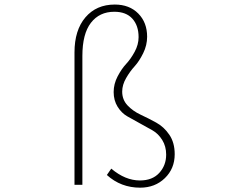

<svg xmlns="http://www.w3.org/2000/svg" viewBox="-20 -825 1040 857"><path d="M605.5 12.7Q519.5 12.7 457 -43.9L476.6 -72.3Q539.1 -19.5 604.5 -19.5Q660.2 -19.5 690.9 -53.2Q721.7 -86.9 721.7 -134.8Q721.7 -171.9 704.1 -200.2Q686.5 -228.5 660.6 -243.2Q634.8 -257.8 604.5 -274.4Q574.2 -291 548.3 -305.7Q522.5 -320.3 504.9 -348.6Q487.3 -377 487.3 -414.1Q487.3 -450.2 504.9 -483.9Q522.5 -517.6 543 -539.6Q563.5 -561.5 581.1 -593.8Q598.6 -626 598.6 -659.2Q598.6 -710.9 570.8 -741.7Q543 -772.5 490.2 -772.5Q423.8 -772.5 385.7 -723.1Q347.7 -673.8 347.7 -575.2V0H312.5V-590.8Q312.5 -690.4 361.3 -747.6Q410.2 -804.7 492.2 -804.7Q557.6 -804.7 597.2 -764.6Q636.7 -724.6 636.7 -661.1Q636.7 -623 619.1 -587.4Q601.6 -551.8 581.1 -529.3Q560.5 -506.8 543 -476.6Q525.4 -446.3 525.4 -416Q525.4 -379.9 549.3 -354.5Q573.2 -329.1 607.9 -313Q642.6 -296.9 677.2 -277.8Q711.9 -258.8 735.8 -223.6Q759.8 -188.5 759.8 -136.7Q759.8 -72.3 715.8 -29.8Q671.9 12.7 605.5 12.7Z"/></svg>

Font: Gen Shin Gothic Monospace ExtraLight
Style: Regular
Weight: 200
Designer: [Source Han Sans]
Ryoko NISHIZUKA  (kana & ideographs); Paul D. Hunt (Latin, Greek & Cyrillic); Wenlong ZHANG  (bopomofo
Version: Version 1.002.20150607